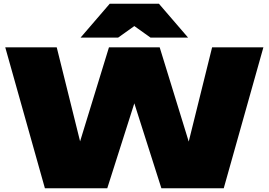

<svg xmlns="http://www.w3.org/2000/svg" viewBox="-20 -1002 1430 1022"><path d="M1026 -114 951 -113 1109 -750H1382L1171 0H839L645 -609H745L551 0H219L8 -750H282L440 -114L365 -115L560 -750H830ZM564 -982H826L981 -802H781L635 -906H755L609 -802H409Z"/></svg>

Font: Unbounded Black
Style: Regular
Weight: 900
Designer: Luke Prowse, Jean-Baptiste Morizot, Fátima Lázaro, Florian Runge
Foundry: NaN
Version: Version 1.701;gftools[0.9.28.dev5+ged2979d]